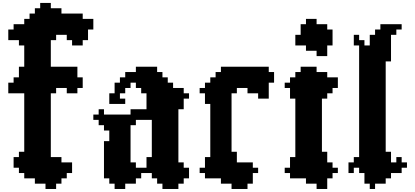

<svg xmlns="http://www.w3.org/2000/svg" viewBox="-20 -1234 2790 1290"><path d="M285.7 0V35.7H357.1V0H392.9V-35.7H428.6V-71.4H464.3V-142.9H392.9V-178.6H321.4V-607.1H357.1V-642.9H428.6V-607.1H500V-642.9H535.7V-714.3H500V-785.7H321.4V-964.3H357.1V-1000H428.6V-964.3H464.3V-928.6H535.7V-964.3H571.4V-1035.7H607.1V-1107.1H535.7V-1142.9H392.9V-1178.6H321.4V-1214.3H250V-1178.6H214.3V-1142.9H178.6V-1107.1H142.9V-1071.4H71.4V-1035.7H35.7V-964.3H107.1V-928.6H142.9V-785.7H107.1V-714.3H71.4V-678.6H35.7V-607.1H142.9V-214.3H107.1V-178.6H71.4V-107.1H107.1V-71.4H142.9V-35.7H214.3V0Z M1035.7 -750V-785.7H892.9V-750H821.4V-714.3H785.7V-678.6H750V-607.1H714.3V-535.7H821.4V-571.4H785.7V-607.1H821.4V-642.9H857.1V-678.6H892.9V-642.9H928.6V-607.1H964.3V-500H857.1V-464.3H678.6V-500H642.9V-464.3H607.1V-428.6H642.9V-392.9H678.6V-357.1H714.3V-285.7H678.6V-35.7H714.3V0H750V35.7H821.4V0H892.9V-35.7H928.6V-71.4H1000V-35.7H1035.7V0H1071.4V35.7H1178.6V0H1214.3V-35.7H1250V-107.1H1214.3V-142.9H1178.6V-500H1214.3V-571.4H1250V-607.1H1214.3V-642.9H1142.9V-678.6H1107.1V-714.3H1071.4V-750ZM1000 -428.6V-178.6H964.3V-107.1H892.9V-142.9H857.1V-392.9H892.9V-428.6Z M1321.4 -107.1V-71.4H1357.1V-35.7H1464.3V0H1535.7V35.7H1642.9V0H1678.6V-71.4H1714.3V-107.1H1678.6V-142.9H1571.4V-214.3H1535.7V-607.1H1571.4V-642.9H1642.9V-607.1H1714.3V-571.4H1785.7V-678.6H1821.4V-750H1785.7V-785.7H1464.3V-750H1428.6V-714.3H1392.9V-678.6H1357.1V-642.9H1321.4V-607.1H1357.1V-535.7H1392.9V-178.6H1357.1V-107.1Z M2035.7 -928.6V-892.9H2107.1V-857.1H2178.6V-928.6H2214.3V-1035.7H2178.6V-1071.4H2107.1V-1107.1H2035.7V-1071.4H2000V-1000H1964.3V-928.6ZM2107.1 -785.7H2000V-750H1964.3V-714.3H1928.6V-678.6H1892.9V-642.9H1928.6V-571.4H1964.3V-178.6H1928.6V-107.1H1892.9V-71.4H1928.6V-35.7H2035.7V0H2107.1V35.7H2178.6V-35.7H2214.3V-71.4H2250V-107.1H2214.3V-142.9H2178.6V-214.3H2142.9V-571.4H2178.6V-607.1H2214.3V-642.9H2250V-714.3H2178.6V-750H2107.1Z M2464.3 0V35.7H2500V0H2571.4V-35.7H2607.1V-71.4H2678.6V-107.1H2714.3V-142.9H2678.6V-178.6H2642.9V-142.9H2607.1V-214.3H2571.4V-821.4H2607.1V-1000H2642.9V-1035.7H2678.6V-1071.4H2535.7V-1035.7H2500V-1000H2464.3V-928.6H2428.6V-964.3H2392.9V-1000H2357.1V-928.6H2392.9V-178.6H2357.1V-142.9H2321.4V-71.4H2357.1V-107.1H2392.9V-71.4H2428.6V0Z"/></svg>

Font: Gossip High Pixel
Style: Regular
Weight: 500
Width: 7
Designer: Deborah Khodanovich
Version: Version 1.001;Glyphs 3.3.1 (3343)